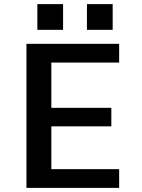

<svg xmlns="http://www.w3.org/2000/svg" viewBox="-20 -913 690 933"><path d="M108.5 0V-700H559V-609H229.5V-389H521V-299H229.5V-91H559V0ZM161.5 -893H286.5V-768H161.5ZM402.5 -893H527.5V-768H402.5Z"/></svg>

Font: Trispace Thin Medium
Style: Regular
Weight: 500
Version: Version 1.210